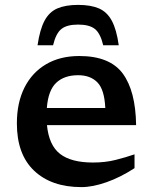

<svg xmlns="http://www.w3.org/2000/svg" viewBox="-20 -754 626 785"><path d="M304 -525Q428.5 -525 481.5 -453.8Q534.5 -382.5 536.5 -242.5H172Q180 -160 225.5 -124.8Q271 -89.5 360 -89.5Q410 -89.5 452 -100Q494 -110.5 530 -123V-66.5Q472.5 -29 415.5 -9Q358.5 11 313 11Q190.5 11 119.8 -55.8Q49 -122.5 49 -249.5Q49 -334 80 -395.8Q111 -457.5 168.2 -491.2Q225.5 -525 304 -525ZM299.5 -446.5Q242.5 -446.5 209.8 -415.5Q177 -384.5 171.5 -312.5H410.5Q407 -388 378.2 -417.2Q349.5 -446.5 299.5 -446.5ZM299.5 -653.5Q253.5 -653.5 231 -635.5Q208.5 -617.5 197 -569H133.5Q143 -633.5 162.2 -669.5Q181.5 -705.5 215 -719.8Q248.5 -734 299.5 -734Q350.5 -734 384 -719.8Q417.5 -705.5 437 -669.5Q456.5 -633.5 465.5 -569H402Q390.5 -617.5 368 -635.5Q345.5 -653.5 299.5 -653.5Z"/></svg>

Font: Newsreader 6pt Medium
Style: Regular
Weight: 500
Designer: Hugues Gentile
Foundry: Production Type
Version: Version 1.003; ttfautohint (v1.8.3)